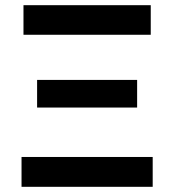

<svg xmlns="http://www.w3.org/2000/svg" viewBox="-20 -720 671 740"><path d="M63 0V-115H568.5V0ZM123 -305.5V-412H508.5V-305.5ZM70.5 -586V-700H561V-586Z"/></svg>

Font: Geologica Cursive Medium
Style: Regular
Weight: 500
Designer: Sindre Bremnes, Frode Helland
Foundry: Monokrom Skriftforlag AS
Version: Version 1.010;gftools[0.9.28]